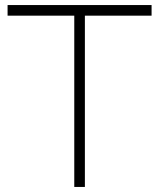

<svg xmlns="http://www.w3.org/2000/svg" viewBox="-20 -740 630 760"><path d="M274 0V-678H10V-720H580V-678H316V0Z"/></svg>

Font: Hauora
Style: Regular
Weight: 400
Designer: Wayne Shih
Foundry: WCYS
Version: Version 1.001